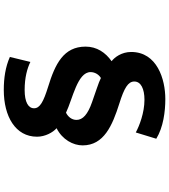

<svg xmlns="http://www.w3.org/2000/svg" viewBox="42 -870 915 1040"><g transform="rotate(-90 500.0 -350.5)"><path d="M684 -644 711 -755C657 -779 597 -788 532 -788C389 -788 279 -725 279 -608C279 -564 302 -522 325 -502C263 -471 232 -412 232 -361C232 -246 339 -200 459 -162C542 -136 578 -115 578 -81C578 -45 538 -26 479 -26C408 -26 337 -54 302 -73L268 38C330 76 415 87 483 87C591 87 738 42 738 -98C738 -150 709 -188 688 -204C735 -237 767 -284 767 -345C767 -464 673 -510 549 -548C469 -573 433 -592 433 -624C433 -655 466 -675 532 -675C600 -675 649 -661 684 -644ZM370 -394C370 -420 387 -440 409 -451C484 -415 629 -389 629 -318C629 -295 616 -273 597 -262C572 -275 518 -291 466 -310C400 -333 370 -360 370 -394Z"/></g></svg>

Font: Source Han Sans HK Heavy
Style: Regular
Weight: 900
Designer: Ryoko NISHIZUKA 西塚涼子 (kana, bopomofo & ideographs); Paul D. Hunt (Latin, Greek & Cyrillic); Sandoll Communications 산돌커뮤니
Foundry: Adobe
Version: Version 2.000;hotconv 1.0.107;makeotfexe 2.5.65593